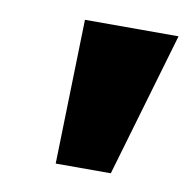

<svg xmlns="http://www.w3.org/2000/svg" viewBox="-47 -752 394 398"><g transform="rotate(10 149.5 -553.0)"><path d="M94 -401 102 -705H299L210 -401Z"/></g></svg>

Font: Nunito Sans 10pt SemiCondensed Black
Style: Italic
Weight: 900
Width: 4
Italic angle: -9°
Designer: Vernon Adams
Foundry: Vernon Adams
Version: Version 3.101;gftools[0.9.27]